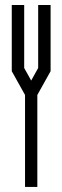

<svg xmlns="http://www.w3.org/2000/svg" viewBox="-20 -734 245 754"><path d="M75 -466.9 102.5 -417.7 129.9 -466.9V-714.3H178.7V-454.4L126.6 -361.1V0H78.3V-361.1L26.2 -454.4V-714.3H75Z"/></svg>

Font: Marapfhont
Style: Book
Weight: 400
Version: Version 0.15